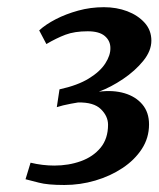

<svg xmlns="http://www.w3.org/2000/svg" viewBox="-20 -927 441 534"><path d="M159 -412.5Q112 -412.5 88 -419Q64 -425.5 51 -428.5L65 -474.5Q81.5 -470.5 98.2 -468.5Q115 -466.5 131 -466.5Q171 -466.5 205 -478.8Q239 -491 259.8 -516.2Q280.5 -541.5 280.5 -580Q280.5 -604 260.5 -623.5Q240.5 -643 197 -642Q188 -640.5 177 -638.5Q166 -636.5 155.8 -634Q145.5 -631.5 138 -629L145.5 -678.5Q196 -689.5 227.2 -708.8Q258.5 -728 273 -750.8Q287.5 -773.5 287 -793.5Q287 -813.5 271.5 -826.8Q256 -840 224 -840Q187.5 -840 162.2 -830.5Q137 -821 109 -804.5L89 -842.5Q107 -859 135 -873.5Q163 -888 197.5 -897.5Q232 -907 269 -907Q304 -907 333.8 -895.8Q363.5 -884.5 382.2 -863.8Q401 -843 401 -814Q401 -785.5 378.5 -757.8Q356 -730 322.2 -707.2Q288.5 -684.5 255 -672Q294.5 -677 326 -667.8Q357.5 -658.5 376 -636.5Q394.5 -614.5 394.5 -581Q394.5 -543.5 374.5 -512.8Q354.5 -482 320.5 -459.5Q286.5 -437 244.8 -424.8Q203 -412.5 159 -412.5Z"/></svg>

Font: Merriweather 28pt ExtraBold
Style: Italic
Weight: 800
Italic angle: -7.8°
Version: Version 2.101